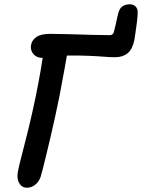

<svg xmlns="http://www.w3.org/2000/svg" viewBox="-20 -865 662 896"><path d="M177 -595Q159 -595 146 -604Q133 -613 127.5 -627Q122 -641 125 -655Q129 -678 150 -692.5Q171 -707 214 -707Q251 -707 301.5 -705.5Q352 -704 402.5 -702.5Q453 -701 490 -701Q500 -701 504 -704Q508 -707 511 -714Q514 -725 519 -746.5Q524 -768 528.5 -789.5Q533 -811 538 -819Q543 -831 556 -838Q569 -845 586 -845Q600 -845 609.5 -837.5Q619 -830 622 -817Q623 -810 622 -793Q621 -776 618 -754Q615 -732 612 -711.5Q609 -691 607 -678Q598 -635 575.5 -616.5Q553 -598 517 -598Q494 -598 463 -600.5Q432 -603 394 -604.5Q356 -606 312 -606Q276 -606 251.5 -603.5Q227 -601 210.5 -598Q194 -595 177 -595ZM106 11Q82 11 69.5 -10.5Q57 -32 64 -67Q68 -89 81.5 -140Q95 -191 112.5 -262.5Q130 -334 147 -416Q160 -480 170 -538Q180 -596 185 -639L298 -644Q292 -602 281 -542.5Q270 -483 258 -419Q248 -370 237.5 -321.5Q227 -273 216.5 -228.5Q206 -184 197 -146.5Q188 -109 181 -81.5Q174 -54 170 -41Q162 -17 144.5 -3Q127 11 106 11Z"/></svg>

Font: Shantell Sans Medium
Style: Italic
Weight: 500
Italic angle: -11°
Designer: Stephen Nixon, Anya Danilova, Shantell Martin
Foundry: Arrow Type
Version: Version 1.011;[c5ecc13dd]